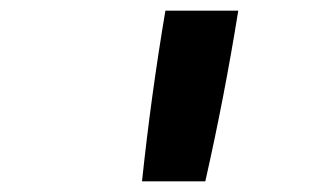

<svg xmlns="http://www.w3.org/2000/svg" viewBox="-20 -792 616 361"><path d="M247 -451H366Q402 -610 428 -772H291Q264 -612 247 -451Z"/></svg>

Font: Iosevka Sparkle
Style: Bold Italic
Weight: 700
Italic angle: -9°
Designer: Belleve Invis
Foundry: Belleve Invis
Version: Version 4.5.0; ttfautohint (v1.8.3)